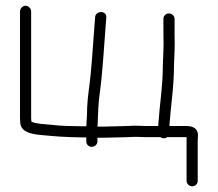

<svg xmlns="http://www.w3.org/2000/svg" viewBox="-20 -514 762 672"><path d="M321 -19V-32H347C375.2 -32 402.9 -34 428 -34C436.7 -34.7 446.7 -35 458 -35C470 -34.3 480.7 -34 490 -34H541C545 -31.3 549.2 -30 553.5 -30C557.8 -30 561.7 -31.3 565 -34H633V119C633 129.6 642.4 138 653 138C663.6 138 672 129.6 672 119V-22C672 -26 672.3 -31.7 673 -39C673 -64 656.9 -73 631 -73H573V-76C577.9 -144.8 589 -210.9 589 -286C590.2 -320.7 592.5 -355.2 591 -390V-448C591 -458.6 581.6 -467 571 -467C560.4 -467 552 -458.6 552 -448V-390C553.5 -356 551.2 -321.1 550 -287C550 -212.2 538.6 -146.4 534 -78V-73H490C481.3 -73 470.7 -73.3 458 -74C446 -74 435.3 -73.7 426 -73C401.3 -73 374.4 -71 347 -71H321C321.7 -75.7 322 -80.7 322 -86C323.5 -121.9 324 -152.3 329 -187C339.5 -262.9 343.7 -347.4 350 -426L352 -452C355.1 -477.1 316 -478.6 313 -455L311 -429C306.5 -372.3 302.6 -306.6 297 -251C293.3 -212.9 286.5 -174.9 285 -137C285 -120.3 284.3 -104 283 -88C283 -82 282.7 -76.7 282 -72H271C216.9 -73.1 200.7 -72.4 162 -77C135 -79.8 109.5 -79.6 90 -88C89.3 -92.7 89 -96.7 89 -100V-474C89 -484.3 79.6 -494 69.5 -494C59.4 -494 50 -484.3 50 -474V-100C50 -94.7 50.3 -88.7 51 -82C55.7 -50.8 89.8 -44.8 123.5 -41.5C178.1 -36.2 202.4 -34.3 270 -33H282V-19C282 -8.4 290.4 0 301 0C311.6 0 321 -8.4 321 -19Z"/></svg>

Font: Just Breathe
Style: Regular
Weight: 400
Foundry: Cannot Into Space Fonts
Version: Version 0.72